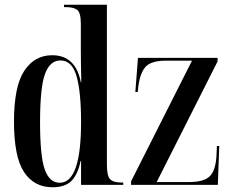

<svg xmlns="http://www.w3.org/2000/svg" viewBox="-20 -780 975 810"><path d="M201 10Q256 10 282.5 -18Q309 -46 320 -101H322V0H500V-10H492Q458 -10 444.5 -24Q431 -38 431 -84V-760H250V-750H257Q290 -750 305.5 -738.5Q321 -727 321 -680V-570Q321 -542 321.5 -510.5Q322 -479 323 -433H321Q299 -547 200 -547Q126 -547 82.5 -481.5Q39 -416 39 -267Q39 -118 81.5 -54Q124 10 201 10ZM232 -9Q189 -9 169 -64.5Q149 -120 149 -264Q149 -412 170 -468.5Q191 -525 235 -525Q284 -525 303 -458.5Q322 -392 322 -265Q322 -9 232 -9ZM533 0H899L905 -164H895L893 -119Q889 -59 864 -35.5Q839 -12 778 -12H641L898 -521V-536H562L551 -392H561L564 -418Q572 -476 596 -500Q620 -524 679 -524H790L533 -15Z"/></svg>

Font: Noto Serif Display Condensed Semi
Style: Regular
Weight: 600
Width: 3
Designer: Monotype Design Team
Foundry: Monotype Imaging Inc.
Version: Version 1.900